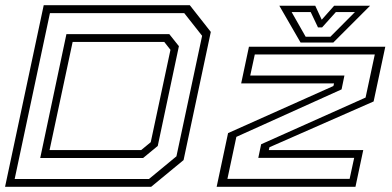

<svg xmlns="http://www.w3.org/2000/svg" viewBox="-24 -720 1510 740"><path d="M-4.5 0 144.5 -700H707.5L788.5 -597L683.5 -103L558.5 0ZM32.5 -30H550L656 -117.5L755 -582L686 -669.5H168.5ZM131 -111 232 -588.5H628.5L665.5 -542L584 -157.5L527.5 -111ZM167 -141.5H520L557 -172L633 -528L609 -558.5H256ZM811 0 855 -207 1261 -388.5 1263.5 -398.5H905.5L935.5 -540H1461L1416 -329L1014.5 -152.5L1012 -141.5H1376L1346 0ZM852.5 -30.5H1323.5L1341 -111.5H971.5L982.5 -164L1385 -344L1420.5 -510H958L940.5 -429H1303.5L1292.5 -375.5L887 -192.5ZM1134.5 -556 1052.5 -698H1191L1216 -644L1264 -698H1402.5L1260.5 -556ZM1154 -578.5H1249.5L1344 -673.5H1270.5L1217.5 -614.5H1201.5L1173.5 -673.5H1100Z"/></svg>

Font: Tourney Expanded Light
Style: Italic
Weight: 300
Width: 7
Italic angle: -12°
Designer: Tyler Finck
Foundry: Etcetera Type Co
Version: Version 1.010; ttfautohint (v1.8.3)